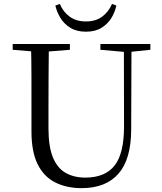

<svg xmlns="http://www.w3.org/2000/svg" viewBox="-20 -955 837 991"><path d="M265.8 -926.4 288.8 -934.8Q306.1 -893 340.1 -868.7Q374.1 -844.3 423.5 -844.3Q473.7 -844.3 506.8 -868.7Q539.9 -893 558.2 -934.8L580.4 -926.4Q574 -893.7 555.3 -862.7Q536.5 -831.8 504.2 -811.6Q471.8 -791.4 423.5 -791.4Q375.4 -791.4 342.9 -811.6Q310.5 -831.8 291.7 -862.7Q273 -893.7 265.8 -926.4ZM401.2 16.1Q323.9 16.1 265.4 -13.2Q206.9 -42.4 174.6 -106.7Q142.4 -171.1 142.4 -276.5V-391Q142.4 -475.8 142.3 -560.2Q142.2 -644.6 140 -728H232.2Q231.2 -645.4 230.7 -561.2Q230.2 -477 230.2 -391V-291.5Q230.2 -198.9 253 -143.1Q275.8 -87.3 318.7 -62.8Q361.7 -38.3 420.2 -38.3Q522.2 -38.3 571.4 -100.5Q620.6 -162.6 620.2 -305.7L619.4 -728H658.7L657.1 -285.6Q656.7 -132.5 591.2 -58.2Q525.7 16.1 401.2 16.1ZM45.5 -698V-728H340.7V-698L201.1 -686.9H179.8ZM498.2 -698V-728H756.2V-698L647.1 -686.7H626.2Z"/></svg>

Font: Noto Serif KR ExtraLight
Style: Regular
Weight: 200
Designer: Ryoko NISHIZUKA 西塚涼子 (kana & ideographs); Frank Grießhammer (Latin, Greek & Cyrillic); Wenlong ZHANG 张文龙 (bopomofo); San
Foundry: Adobe
Version: Version 2.002-H1;hotconv 1.1.0;makeotfexe 2.6.0